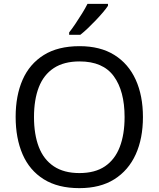

<svg xmlns="http://www.w3.org/2000/svg" viewBox="-20 -964 821 994"><path d="M391 10Q280 10 206.5 -36Q133 -82 97 -165Q61 -248 61 -359Q61 -469 97 -551Q133 -633 206.5 -679Q280 -725 392 -725Q499 -725 572 -679.5Q645 -634 682.5 -551.5Q720 -469 720 -358Q720 -247 682.5 -164.5Q645 -82 572 -36Q499 10 391 10ZM391 -68Q472 -68 523.5 -103Q575 -138 600 -203Q625 -268 625 -358Q625 -493 569 -569.5Q513 -646 392 -646Q311 -646 258.5 -611.5Q206 -577 181 -512.5Q156 -448 156 -358Q156 -268 181 -203Q206 -138 258.5 -103Q311 -68 391 -68ZM539 -934Q530 -920 513 -900Q496 -880 475.5 -858.5Q455 -837 434.5 -817.5Q414 -798 396 -784H338V-796Q353 -815 370.5 -841Q388 -867 405 -894.5Q422 -922 433 -944H539Z"/></svg>

Font: Noto Sans Symbols
Style: Regular
Weight: 400
Designer: Monotype Design Team
Foundry: Monotype Imaging Inc.
Version: Version 2.002